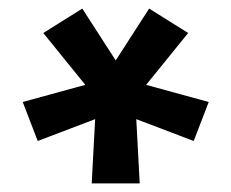

<svg xmlns="http://www.w3.org/2000/svg" viewBox="-20 -779 540 448"><path d="M194 -351 202 -501 68 -450 33 -541 179 -581 81 -702 172 -759 250 -638 328 -759 419 -702 321 -581 467 -541 432 -450 298 -501 306 -351Z"/></svg>

Font: Iosevka Gothic
Style: Bold
Weight: 700
Monospace: yes
Designer: Belleve Invis
Foundry: Belleve Invis
Version: Version 15.5.1; ttfautohint (v1.8.4)